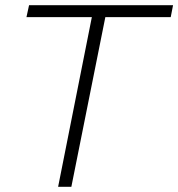

<svg xmlns="http://www.w3.org/2000/svg" viewBox="-20 -720 687 740"><path d="M334 -654H82L92 -700H647L638 -654H386L255 0H204Z"/></svg>

Font: Idrija
Style: Italic
Weight: 300
Italic angle: -11.3°
Designer: Julieta Ulanovsky
Foundry: Julieta Ulanovsky
Version: Version 7.200